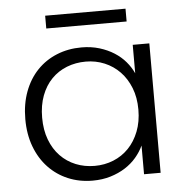

<svg xmlns="http://www.w3.org/2000/svg" viewBox="-51 -750 777 807"><g transform="rotate(-5 337.5 -346.0)"><path d="M48 -274Q48 -338 67.5 -390Q87 -442 122 -478.5Q157 -515 205 -534.5Q253 -554 309 -554Q350 -554 384.5 -543.5Q419 -533 446.5 -515.5Q474 -498 493.5 -475Q513 -452 525 -426V-546H595V0H525V-121Q513 -95 493 -71.5Q473 -48 445.5 -30.5Q418 -13 383.5 -2.5Q349 8 308 8Q252 8 204.5 -12Q157 -32 122 -69Q87 -106 67.5 -158Q48 -210 48 -274ZM525 -273Q525 -324 509 -364.5Q493 -405 465.5 -433.5Q438 -462 401 -477.5Q364 -493 322 -493Q279 -493 242 -478.5Q205 -464 177.5 -436Q150 -408 134.5 -367Q119 -326 119 -274Q119 -222 134.5 -181Q150 -140 177.5 -111.5Q205 -83 242 -68Q279 -53 322 -53Q364 -53 401 -68Q438 -83 465.5 -111.5Q493 -140 509 -181Q525 -222 525 -273ZM169 -700H508V-646H169Z"/></g></svg>

Font: SVN-Poppins Light
Style: Regular
Weight: 300
Designer: Ninad Kale (Devanagari), Jonny Pinhorn (Latin)
Foundry: Indian Type Foundry
Version: Version 3.002 2017; ttfautohint (v1.8.3)